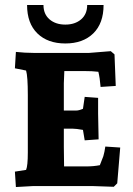

<svg xmlns="http://www.w3.org/2000/svg" viewBox="-20 -749 534 773"><path d="M237 -158 238 -79H327Q357 -79 382 -84Q384 -88 396 -120Q401 -137 404 -159L464 -155L452 -11L438 3Q365 0 350 0H115L44 4L40 -58L85 -65Q92 -81 92 -135V-366Q92 -442 85 -465L40 -474L44 -540Q81 -536 115 -536H339L426 -543L441 -530L446 -403L385 -399Q382 -436 376 -460Q353 -463 316 -463H239L237 -414V-304H287Q298 -304 314 -311L321 -359L375 -355V-292L377 -188L321 -184L314 -226Q287 -231 272 -231H237ZM331 -729H397Q397 -655 355.5 -614.5Q314 -574 243 -574Q172 -574 130.5 -614.5Q89 -655 89 -729H155Q155 -692 179.5 -671Q204 -650 243 -650Q282 -650 306.5 -671Q331 -692 331 -729Z"/></svg>

Font: Andada SC
Style: Bold
Weight: 700
Designer: Carolina Giovagnoli
Foundry: Carolina Giovagnoli
Version: Version 1.003